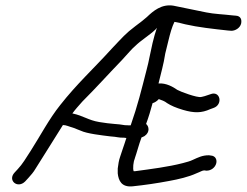

<svg xmlns="http://www.w3.org/2000/svg" viewBox="-20 -680 914 711"><path d="M73 -8 85 -21C94 -31 104 -42 112 -56C144 -108 180 -163 213 -217C225 -217 236 -211 251 -207L279 -196C302 -185 356 -179 388 -175C418 -173 414 -170 441 -170C442 -170 445 -169 448 -169C443 -152 438 -140 434 -127L425 -100C420 -86 418 -72 416 -56V-38C419 -11 430 14 471 10C518 5 559 -1 607 -10C640 -16 679 -25 707 -38C725 -45 729 -49 737 -49L744 -48H745C761 -48 777 -59 781 -76C784 -90 777 -103 761 -104L754 -105H753C729 -105 714 -97 694 -88C684 -83 672 -80 657 -76C603 -62 539 -54 480 -46H475C471 -55 474 -82 479 -92V-93C487 -116 494 -144 504 -171C506 -172 512 -174 515 -176C537 -191 531 -213 521 -221C530 -245 539 -275 545 -298C553 -300 562 -306 568 -313C579 -309 589 -306 599 -298C613 -289 631 -281 658 -273C699 -261 726 -261 759 -276L770 -280C807 -292 796 -346 759 -331L747 -327C742 -325 735 -323 726 -321H725C711 -317 647 -341 637 -347C621 -358 596 -373 567 -371C576 -409 586 -442 592 -482L604 -531C610 -556 617 -581 626 -599C639 -597 654 -593 666 -590C714 -579 769 -573 824 -567L837 -566C851 -566 869 -576 873 -593C876 -608 871 -621 853 -622L841 -623C808 -627 773 -628 744 -634C703 -642 663 -651 622 -659C578 -666 547 -639 524 -617L506 -602C500 -597 491 -591 481 -583C445 -556 433 -541 394 -500C327 -426 265 -370 203 -291C162 -240 128 -175 94 -122C76 -94 63 -72 46 -54L34 -41C7 -12 45 20 73 -8ZM285 -304C341 -360 374 -398 431 -457C455 -483 470 -501 480 -509C502 -531 532 -548 556 -571C558 -573 558 -574 561 -577C555 -560 550 -541 545 -521L534 -470C531 -453 527 -438 523 -422C504 -348 490 -290 464 -216H454C434 -216 436 -219 404 -221C387 -222 368 -225 348 -228C306 -235 290 -251 248 -260C259 -275 270 -287 285 -304Z"/></svg>

Font: Stray Cat
Style: BdObl
Weight: 700
Version: Version 1.0